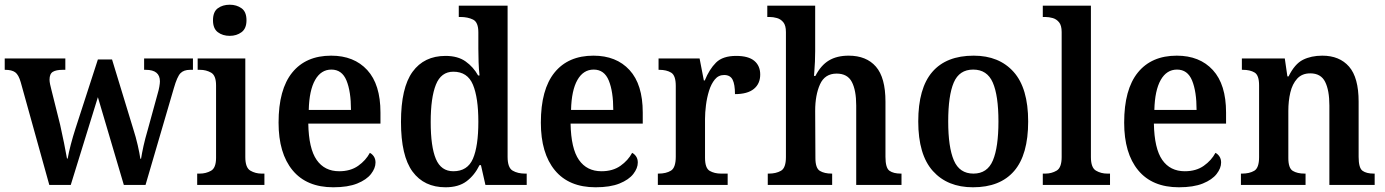

<svg xmlns="http://www.w3.org/2000/svg" viewBox="-21 -784 5873 814"><path d="M67 -435Q58 -467 43.5 -477.5Q29 -488 1 -488H-1V-536H256V-488H245Q217 -488 203 -479.5Q189 -471 189 -446Q189 -438 191.5 -426Q194 -414 197 -403L234 -255Q242 -219 250.5 -177.5Q259 -136 263 -112H266Q270 -136 279 -170.5Q288 -205 299 -239L394 -532H454L544 -237Q555 -203 563 -168Q571 -133 574 -111H577Q581 -136 587.5 -165.5Q594 -195 606 -236L648 -389Q652 -402 654.5 -416.5Q657 -431 657 -439Q657 -488 597 -488H590V-536H797V-488H785Q758 -488 744 -473.5Q730 -459 716 -410L596 0H504L394 -372L279 0H188Z M953 -632Q923 -632 902.5 -647.5Q882 -663 882 -698Q882 -734 902.5 -749Q923 -764 953 -764Q982 -764 1003 -749Q1024 -734 1024 -698Q1024 -663 1003 -647.5Q982 -632 953 -632ZM815 0V-48H826Q852 -48 873.5 -60Q895 -72 895 -115V-422Q895 -464 874 -476Q853 -488 827 -488H817V-536H1019V-118Q1019 -73 1040.5 -60.5Q1062 -48 1088 -48H1100V0Z M1392 10Q1279 10 1219.5 -62Q1160 -134 1160 -264Q1160 -405 1218 -476.5Q1276 -548 1383 -548Q1480 -548 1536 -487Q1592 -426 1592 -307V-260H1286Q1288 -154 1321.5 -106Q1355 -58 1417 -58Q1465 -58 1497.5 -81Q1530 -104 1547 -136Q1557 -131 1564 -120.5Q1571 -110 1571 -95Q1571 -71 1552 -46.5Q1533 -22 1493.5 -6Q1454 10 1392 10ZM1467 -318Q1467 -396 1448 -442.5Q1429 -489 1384 -489Q1340 -489 1315 -445Q1290 -401 1288 -318Z M1868 10Q1777 10 1728 -56.5Q1679 -123 1679 -267Q1679 -412 1728 -479.5Q1777 -547 1868 -547Q1920 -547 1953 -523.5Q1986 -500 2006 -464H2012Q2009 -490 2008 -521Q2007 -552 2007 -578V-647Q2007 -690 1984.5 -701Q1962 -712 1931 -712H1924V-760H2131V-119Q2131 -73 2152.5 -60.5Q2174 -48 2205 -48H2212V0H2037L2018 -84H2012Q1991 -41 1957 -15.5Q1923 10 1868 10ZM1901 -58Q1961 -58 1984 -111Q2007 -164 2007 -268Q2007 -370 1984 -425Q1961 -480 1901 -480Q1849 -480 1827 -425Q1805 -370 1805 -267Q1805 -162 1827 -110Q1849 -58 1901 -58Z M2504 10Q2391 10 2331.5 -62Q2272 -134 2272 -264Q2272 -405 2330 -476.5Q2388 -548 2495 -548Q2592 -548 2648 -487Q2704 -426 2704 -307V-260H2398Q2400 -154 2433.5 -106Q2467 -58 2529 -58Q2577 -58 2609.5 -81Q2642 -104 2659 -136Q2669 -131 2676 -120.5Q2683 -110 2683 -95Q2683 -71 2664 -46.5Q2645 -22 2605.5 -6Q2566 10 2504 10ZM2579 -318Q2579 -396 2560 -442.5Q2541 -489 2496 -489Q2452 -489 2427 -445Q2402 -401 2400 -318Z M2768 0V-48H2771Q2803 -48 2823.5 -60.5Q2844 -73 2844 -120V-420Q2844 -464 2824.5 -476Q2805 -488 2774 -488H2771V-536H2945L2963 -443H2967Q2986 -490 3014.5 -518.5Q3043 -547 3100 -547Q3152 -547 3177 -526Q3202 -505 3202 -468Q3202 -429 3175 -407Q3148 -385 3095 -385Q3095 -426 3085 -446Q3075 -466 3049 -466Q3025 -466 3009.5 -447Q2994 -428 2985 -399Q2976 -370 2972 -338Q2968 -306 2968 -280V-115Q2968 -71 2988 -59.5Q3008 -48 3036 -48H3064V0Z M3234 0V-48H3239Q3269 -48 3290 -60Q3311 -72 3311 -118V-648Q3311 -676 3300 -689.5Q3289 -703 3273 -707.5Q3257 -712 3242 -712H3232V-760H3435V-567Q3435 -546 3434 -522.5Q3433 -499 3431.5 -482Q3430 -465 3430 -462H3436Q3459 -507 3493 -527.5Q3527 -548 3577 -548Q3652 -548 3692.5 -501.5Q3733 -455 3733 -353V-119Q3733 -72 3750 -60Q3767 -48 3798 -48H3801V0H3609V-337Q3609 -401 3590.5 -436.5Q3572 -472 3526 -472Q3476 -472 3455.5 -426.5Q3435 -381 3435 -314L3436 -114Q3436 -71 3455 -59.5Q3474 -48 3505 -48H3507V0Z M4104 10Q3996 10 3934 -59Q3872 -128 3872 -269Q3872 -410 3931.5 -479Q3991 -548 4107 -548Q4215 -548 4276.5 -479Q4338 -410 4338 -269Q4338 -128 4278.5 -59Q4219 10 4104 10ZM4106 -48Q4165 -48 4188.5 -104Q4212 -160 4212 -269Q4212 -379 4188 -434Q4164 -489 4105 -489Q4046 -489 4022.5 -434Q3999 -379 3999 -269Q3999 -160 4023 -104Q4047 -48 4106 -48Z M4400 0V-48H4411Q4437 -48 4458.5 -60.5Q4480 -73 4480 -118V-648Q4480 -676 4469 -689.5Q4458 -703 4442 -707.5Q4426 -712 4411 -712H4400V-760H4604V-118Q4604 -73 4625.5 -60.5Q4647 -48 4673 -48H4685V0Z M4977 10Q4864 10 4804.5 -62Q4745 -134 4745 -264Q4745 -405 4803 -476.5Q4861 -548 4968 -548Q5065 -548 5121 -487Q5177 -426 5177 -307V-260H4871Q4873 -154 4906.5 -106Q4940 -58 5002 -58Q5050 -58 5082.5 -81Q5115 -104 5132 -136Q5142 -131 5149 -120.5Q5156 -110 5156 -95Q5156 -71 5137 -46.5Q5118 -22 5078.5 -6Q5039 10 4977 10ZM5052 -318Q5052 -396 5033 -442.5Q5014 -489 4969 -489Q4925 -489 4900 -445Q4875 -401 4873 -318Z M5240 0V-48H5245Q5276 -48 5296.5 -60Q5317 -72 5317 -118V-422Q5317 -465 5298 -476.5Q5279 -488 5248 -488H5244V-536H5426L5437 -460H5442Q5468 -513 5503 -530.5Q5538 -548 5585 -548Q5658 -548 5698.5 -501.5Q5739 -455 5739 -353V-119Q5739 -72 5755.5 -60Q5772 -48 5803 -48H5807V0H5615V-337Q5615 -401 5597 -437Q5579 -473 5534 -473Q5499 -473 5478.5 -450.5Q5458 -428 5449.5 -392Q5441 -356 5441 -314V-114Q5441 -71 5460 -59.5Q5479 -48 5510 -48H5514V0Z"/></svg>

Font: Noto Serif Tamil SemiCondensed SemiBold
Style: Italic
Weight: 600
Width: 4
Italic angle: -12°
Designer: Indian Type Foundry, Tom Grace, and the Monotype Design Team
Foundry: Monotype Imaging Inc.
Version: Version 2.003; ttfautohint (v1.8.4.7-5d5b)